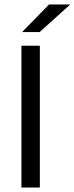

<svg xmlns="http://www.w3.org/2000/svg" viewBox="-20 -845 335 865"><path d="M159.5 0H76.5V-639H159.5ZM201 -825H295V-823.5L158.5 -700.5H80.5V-701.5Z"/></svg>

Font: Anek Odia
Style: Regular
Weight: 400
Designer: Yesha Goshar & Mahesh Sahu (Odia), Yesha Goshar (Latin)
Foundry: Ek Type
Version: Version 1.003